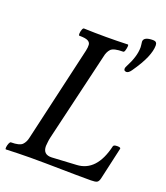

<svg xmlns="http://www.w3.org/2000/svg" viewBox="-137 -822 793 918"><g transform="rotate(20 259.5 -363.0)"><path d="M415 -542Q411 -542 406.5 -544.5Q402 -547 402 -554Q402 -560 407 -569Q422 -597 430.5 -624Q439 -651 439 -676Q439 -683 438 -687.5Q437 -692 437 -696Q436 -700 436 -704Q436 -729 484 -729Q504 -729 504 -709Q504 -682 488.5 -645.5Q473 -609 438 -559Q426 -542 415 -542ZM1 3Q-3 3 -2 -7Q-1 -17 3 -27Q7 -37 12 -37Q55 -37 69 -51Q83 -65 88 -90L199 -572Q203 -590 202 -602.5Q201 -615 188.5 -621.5Q176 -628 145 -628Q141 -628 141.5 -638Q142 -648 145.5 -658Q149 -668 154 -668Q182 -667 210 -666.5Q238 -666 266 -666Q294 -666 322 -666.5Q350 -667 377 -668Q381 -668 380 -658Q379 -648 376 -638Q373 -628 368 -628Q320 -628 306 -613.5Q292 -599 287 -572L181 -123Q178 -110 177 -98.5Q176 -87 175 -78Q175 -34 220 -36L344 -43Q444 -48 476 -186Q478 -194 496 -194Q514 -194 513 -187L476 -23Q472 -6 463.5 -1.5Q455 3 434 3Q357 3 279.5 1.5Q202 0 125 0Q92 0 61.5 1Q31 2 1 3Z"/></g></svg>

Font: Junicode Two Beta Condensed Medium
Style: Italic
Weight: 500
Width: 3
Italic angle: -9°
Version: Version 1.053; ttfautohint (v1.8.4)